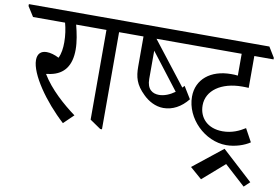

<svg xmlns="http://www.w3.org/2000/svg" viewBox="-122 -764 1591 1092"><g transform="rotate(10 673.5 -217.5)"><path d="M269 10 326 -45C258 -95 175 -167 126 -249C135 -250 143 -252 151 -253C230 -268 268 -323 268 -414C268 -459 258 -509 246 -555H382V-564L346 -623H-39V-612L-3 -555H182C191 -522 197 -483 197 -444C197 -410 193 -378 180 -352C155 -365 130 -372 109 -372C76 -372 56 -354 56 -317C56 -236 156 -93 269 10Z M484 6H494V-555H610V-564L574 -623H304V-613L340 -555H421V-37Z M816 -174C869 -174 918 -200 957 -249L914 -319C910 -315 907 -311 903 -307L710 -555H930V-564L894 -623H532V-612L568 -555H635V-382C635 -321 646 -278 699 -227C728 -198 770 -174 816 -174ZM709 -323V-486C724 -466 740 -445 753 -429L870 -277C841 -256 809 -243 779 -243C742 -243 709 -262 709 -323Z M1205 -28C1256 -28 1309 -46 1341 -68L1300 -143C1267 -122 1225 -102 1171 -102C1084 -102 1034 -156 1034 -228C1034 -314 1117 -372 1237 -372C1248 -372 1259 -372 1275 -371V-555H1386V-564L1350 -623H880V-612L916 -555H1202V-429C1189 -431 1175 -431 1163 -431C1046 -431 966 -367 966 -266C966 -141 1081 -28 1205 -28ZM1098 188 1224 78 1344 187 1377 156 1200 -6 1030 129Z"/></g></svg>

Font: Noto Serif Devanagari SemiCondensed
Style: Regular
Weight: 400
Width: 4
Designer: Universal Thirst, Indian Type Foundry and the Monotype Design Team
Foundry: Monotype Imaging Inc.
Version: Version 2.004